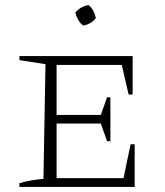

<svg xmlns="http://www.w3.org/2000/svg" viewBox="-20 -740 654 760"><path d="M497 -169H513V0H57V-15Q81 -22 105 -26Q129 -30 152 -32L160 -486L57 -502V-518H505V-366H489L462 -483H204V-285H379L404 -355H417V-181H404L379 -251H204V-35H469ZM331 -720Q355 -698 359 -668Q339 -643 308 -639Q285 -660 278 -690Q299 -715 331 -720Z"/></svg>

Font: Piazzolla SC ExtraLight
Style: Regular
Weight: 200
Designer: Juan Pablo del Peral
Foundry: Huerta Tipografica
Version: Version 1.330